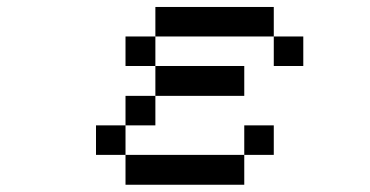

<svg xmlns="http://www.w3.org/2000/svg" viewBox="-20 -462 1040 540"><path d="M333 -276.4V-359.4H417V-276.4ZM250 -26.4V-109.4H333V-26.4ZM417 -276.4H667V-192.4H417ZM750 -359.4H417V-442.4H750ZM750 -359.4H833V-276.4H750ZM667 -26.4V57.6H333V-26.4ZM667 -26.4V-109.4H750V-26.4ZM417 -192.4V-109.4H333V-192.4Z"/></svg>

Font: KH Dot kagurazaka 12
Style: Regular
Weight: 400
Designer: Original version for X68000 by Keitarou Hiraki (http://hp.vector.co.jp/authors/VA000874/) / TrueType conversion by Homem
Version: Version 1.00.20150527